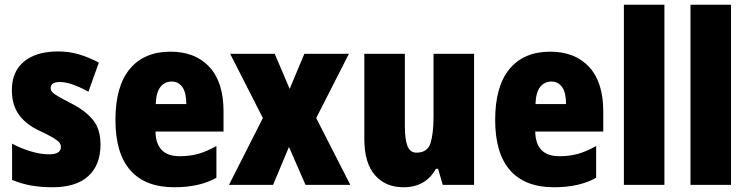

<svg xmlns="http://www.w3.org/2000/svg" viewBox="-20 -780 3159 810"><path d="M404 -170Q404 -84 352.5 -37Q301 10 201 10Q155 10 113.5 3Q72 -4 31 -21V-174Q68 -154 109.5 -141.5Q151 -129 187 -129Q237 -129 237 -160Q237 -170 230.5 -178.5Q224 -187 204 -199Q184 -211 143 -230Q87 -257 58.5 -298Q30 -339 30 -400Q30 -478 81.5 -520.5Q133 -563 225 -563Q271 -563 312 -551Q353 -539 397 -516L353 -393Q323 -410 291 -422Q259 -434 232 -434Q194 -434 194 -409Q194 -399 200 -392Q206 -385 224.5 -374Q243 -363 282 -343Q339 -314 371.5 -275Q404 -236 404 -170Z M699 -562Q804 -562 863.5 -497.5Q923 -433 923 -310V-225H636Q638 -121 738 -121Q781 -121 816.5 -131Q852 -141 893 -164V-30Q822 10 715 10Q593 10 530 -61.5Q467 -133 467 -274Q467 -416 527.5 -489Q588 -562 699 -562ZM704 -436Q676 -436 657.5 -414Q639 -392 637 -341H766Q766 -389 749.5 -412.5Q733 -436 704 -436Z M1089 -282 951 -553H1139L1202 -405L1264 -553H1452L1314 -282L1458 0H1269L1199 -160L1132 0H946Z M1980 -553V0H1848L1828 -68H1819Q1776 10 1682 10Q1606 10 1561.5 -41.5Q1517 -93 1517 -193V-553H1688V-248Q1688 -192 1699 -164Q1710 -136 1737 -136Q1784 -136 1796.5 -177Q1809 -218 1809 -289V-553Z M2301 -562Q2406 -562 2465.5 -497.5Q2525 -433 2525 -310V-225H2238Q2240 -121 2340 -121Q2383 -121 2418.5 -131Q2454 -141 2495 -164V-30Q2424 10 2317 10Q2195 10 2132 -61.5Q2069 -133 2069 -274Q2069 -416 2129.5 -489Q2190 -562 2301 -562ZM2306 -436Q2278 -436 2259.5 -414Q2241 -392 2239 -341H2368Q2368 -389 2351.5 -412.5Q2335 -436 2306 -436Z M2783 0H2612V-760H2783Z M3064 0H2893V-760H3064Z"/></svg>

Font: Noto Sans Tamil Condensed Black
Style: Regular
Weight: 900
Width: 3
Designer: Jelle Bosma - Monotype Design Team
Foundry: Monotype Imaging Inc.
Version: Version 2.004; ttfautohint (v1.8.4.7-5d5b)